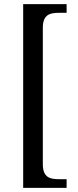

<svg xmlns="http://www.w3.org/2000/svg" viewBox="-20 -780 377 928"><path d="M92 128H302V86H263C221 86 187 77 187 14V-646C187 -709 221 -718 263 -718H302V-760H92Z"/></svg>

Font: Noto Serif Thai SemiCondensed
Style: Regular
Weight: 400
Width: 4
Designer: Monotype Design Team
Foundry: Monotype Imaging Inc.
Version: Version 2.002